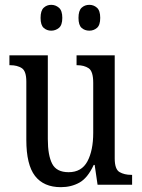

<svg xmlns="http://www.w3.org/2000/svg" viewBox="-20 -765 588 795"><path d="M232 10Q161 10 125 -36.5Q89 -83 89 -186V-427Q89 -471 70 -483Q51 -495 23 -495H19V-536H178V-189Q178 -122 196 -87Q214 -52 264 -52Q318 -52 342 -97Q366 -142 366 -215V-422Q366 -470 347 -482.5Q328 -495 300 -495H297V-536H455V-109Q455 -64 475 -52.5Q495 -41 523 -41H527V0H384L372 -82H368Q343 -28 309 -9Q275 10 232 10ZM350 -638Q331 -638 318 -649.5Q305 -661 305 -691Q305 -721 318 -733Q331 -745 350 -745Q368 -745 381.5 -733Q395 -721 395 -691Q395 -661 381.5 -649.5Q368 -638 350 -638ZM192 -638Q174 -638 161 -649.5Q148 -661 148 -691Q148 -721 161 -733Q174 -745 192 -745Q210 -745 224 -733Q238 -721 238 -691Q238 -661 224 -649.5Q210 -638 192 -638Z"/></svg>

Font: Noto Serif Myanmar Cond
Style: Regular
Weight: 400
Width: 3
Designer: Ben Mitchell and the Monotype Design Team
Foundry: Monotype Imaging Inc.
Version: Version 2.106; ttfautohint (v1.8.4.7-5d5b)